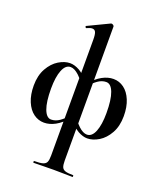

<svg xmlns="http://www.w3.org/2000/svg" viewBox="-177 -835 1021 1219"><g transform="rotate(20 334.0 -225.0)"><path d="M199 263Q238 263 256.5 257.5Q275 252 281.5 238Q288 224 288 194V-589Q288 -624 281.5 -639Q275 -654 258 -654Q245 -654 221 -643H220Q216 -643 214 -648.5Q212 -654 214 -655L358 -724Q360 -725 363 -725Q368 -725 374 -720.5Q380 -716 380 -712V194Q380 224 386 238Q392 252 409 257.5Q426 263 462 263Q464 263 464 269Q464 275 462 275Q429 275 409 274L335 273L255 274Q235 275 199 275Q196 275 196 269Q196 263 199 263ZM32 -187Q32 -255 59 -303Q86 -351 125.5 -375Q165 -399 202 -399Q232 -399 265.5 -380.5Q299 -362 331 -316L322 -275Q300 -321 269.5 -349Q239 -377 213 -377Q179 -377 160.5 -331Q142 -285 142 -206Q142 -116 160 -68.5Q178 -21 209 -21Q238 -21 265.5 -40Q293 -59 315 -87L330 -77Q286 -28 248 -7.5Q210 13 173 13Q134 13 102 -10.5Q70 -34 51 -79.5Q32 -125 32 -187ZM337 -70 346 -111Q368 -66 398.5 -37.5Q429 -9 455 -9Q489 -9 507.5 -55Q526 -101 526 -180Q526 -270 508 -317.5Q490 -365 458 -365Q429 -365 402 -346Q375 -327 353 -299L338 -309Q382 -358 420 -378.5Q458 -399 495 -399Q534 -399 566 -375.5Q598 -352 617 -306.5Q636 -261 636 -199Q636 -131 609 -83Q582 -35 542.5 -11Q503 13 465 13Q436 13 402.5 -5.5Q369 -24 337 -70Z"/></g></svg>

Font: Cormorant Infant
Style: Bold
Weight: 700
Designer: Christian Thalmann (Catharsis Fonts)
Foundry: Catharsis Fonts
Version: Version 4.000